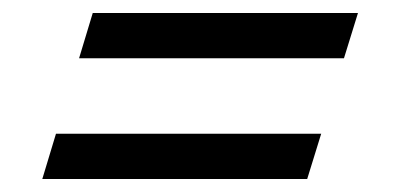

<svg xmlns="http://www.w3.org/2000/svg" viewBox="-20 -396 615 295"><path d="M122.5 -376H530L508.5 -306.5H101.5ZM66 -190.5H473.5L452 -121H45Z"/></svg>

Font: Newsreader 9pt Medium
Style: Italic
Weight: 500
Italic angle: -17°
Designer: Hugues Gentile
Foundry: Production Type
Version: Version 1.003